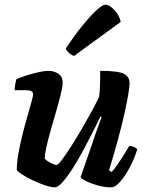

<svg xmlns="http://www.w3.org/2000/svg" viewBox="-20 -804 616 824"><path d="M216 0Q199 0 172.5 -9Q146 -18 119 -31Q92 -44 73 -56.5Q54 -69 52 -75Q52 -106 59 -145.5Q66 -185 76.5 -226.5Q87 -268 97.5 -304.5Q108 -341 115 -366.5Q122 -392 122 -398Q122 -409 114 -413Q106 -417 92 -417H43Q43 -430 45.5 -443.5Q48 -457 50 -464Q65 -471 91.5 -479.5Q118 -488 145 -494Q172 -500 186 -500Q212 -500 230.5 -487.5Q249 -475 249 -450Q249 -433 241 -400.5Q233 -368 221.5 -328Q210 -288 198.5 -248Q187 -208 179.5 -174.5Q172 -141 172 -123Q181 -113 198 -104.5Q215 -96 223 -96Q229 -96 246 -118.5Q263 -141 286 -177Q309 -213 332.5 -253.5Q356 -294 375.5 -330Q395 -366 405 -388Q409 -412 409.5 -444Q410 -476 410 -500Q486 -500 511 -487.5Q536 -475 536 -448Q536 -416 514.5 -318.5Q493 -221 448 -73L459 -66Q469 -76 483 -96Q497 -116 511 -138.5Q525 -161 535 -178Q544 -178 555 -173Q566 -168 569 -163Q563 -142 551 -114.5Q539 -87 522.5 -60.5Q506 -34 489 -17Q472 0 457 0Q429 0 400 -8Q371 -16 350 -26.5Q329 -37 326 -44L376 -188Q387 -223 398.5 -253.5Q410 -284 416 -301L411 -304Q395 -270 374 -229Q353 -188 331 -147.5Q309 -107 287 -73.5Q265 -40 246.5 -20Q228 0 216 0ZM298 -564Q285 -568 275 -578Q265 -588 262 -595Q298 -650 332.5 -692.5Q367 -735 393.5 -759.5Q420 -784 432 -784Q444 -784 458.5 -772.5Q473 -761 484 -744Q495 -727 498 -710Z"/></svg>

Font: Texturina ExtraBold
Style: Italic
Weight: 800
Italic angle: -11°
Designer: Guillermo Torres Carreño
Foundry: Omnibus-Type
Version: Version 1.002; ttfautohint (v1.8.3)